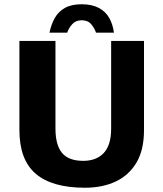

<svg xmlns="http://www.w3.org/2000/svg" viewBox="-20 -859 766 900"><path d="M378 21Q224 21 147.5 -44.5Q71 -110 71 -249V-667H240V-256Q240 -179 271 -142Q302 -105 370 -105Q432 -105 466.5 -142Q501 -179 501 -256V-667H655V-249Q655 -156 619.5 -96.5Q584 -37 522 -8Q460 21 378 21ZM363 -839Q411 -839 443 -822Q475 -805 492 -775Q509 -745 514 -706H430Q423 -727 407.5 -745.5Q392 -764 363 -764Q335 -764 318.5 -745.5Q302 -727 295 -706H212Q220 -745 237 -775Q254 -805 284.5 -822Q315 -839 363 -839Z"/></svg>

Font: Maven Pro
Style: Bold
Weight: 700
Designer: Joe Prince
Foundry: Joe Prince
Version: Version 2.103